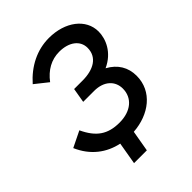

<svg xmlns="http://www.w3.org/2000/svg" viewBox="-237 -833 1092 1092"><g transform="rotate(-45 309.0 -287.0)"><path d="M192 136H295L317 9C447 0 554 -79 554 -205C554 -272 522 -326 459 -360C547 -400 579 -477 579 -536C579 -637 483 -710 353 -710C257 -710 170 -666 102 -589L180 -527C222 -583 276 -613 339 -613C418 -613 469 -573 469 -515C469 -439 405 -403 317 -403H249L234 -315H322C401 -315 447 -270 447 -209C447 -134 388 -85 297 -85C202 -85 147 -124 104 -216L8 -169C50 -72 125 -17 215 2Z"/></g></svg>

Font: Fixel Display Medium
Style: Italic
Weight: 500
Italic angle: -10°
Designer: AlfaBravo + MacPaw
Foundry: Kyrylo Tkachov, Marchela Mozhyna, Serhii Makarenko, Maria Weinstein, Zakhar Kryvoshyya
Version: Version 1.210;Glyphs 3.2 (3217)